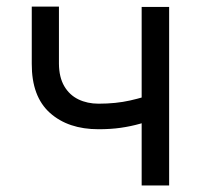

<svg xmlns="http://www.w3.org/2000/svg" viewBox="-20 -567 614 587"><path d="M497.1 -545.9V0H413.1V-545.9ZM464.8 -285.2V-207Q436.5 -196.8 408.2 -188.7Q379.9 -180.7 349.1 -176.3Q318.4 -171.9 281.2 -171.9Q188.5 -171.9 132.6 -221.9Q76.7 -272 77.1 -372.1V-546.9H160.2V-372.1Q160.6 -330.6 176.5 -303.5Q192.4 -276.4 219.7 -263.2Q247.1 -250 281.2 -250Q334.5 -250 377.7 -259.8Q420.9 -269.5 464.8 -285.2Z"/></svg>

Font: Inter V
Style: 
Weight: 400
Designer: Rasmus Andersson
Foundry: rsms
Version: Version 4.000;git-a3f224843